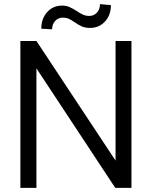

<svg xmlns="http://www.w3.org/2000/svg" viewBox="-20 -905 732 925"><path d="M414.3 -770.5Q391 -770.5 375 -777.4Q359 -784.2 340.5 -797.2Q323.5 -809 311.3 -814.5Q299 -820 281.8 -820Q260.5 -820 245.8 -804.1Q231 -788.2 231 -763.7L179 -766.7Q179 -815.5 207.4 -846.8Q235.7 -878 278.8 -878Q298.8 -878 313.6 -871.6Q328.5 -865.3 349 -852.3Q366.2 -840.5 379.9 -834.4Q393.5 -828.3 410.5 -828.3Q432.5 -828.3 447.1 -844.4Q461.7 -860.5 461.7 -885L514.3 -880.5Q514.3 -831.8 485.6 -801.1Q457 -770.5 414.3 -770.5ZM155.5 -575.7V0H78.2V-707.5H155.5L536.7 -131.3V-707.5H613.3V0H535.2Z"/></svg>

Font: FreesentationVF
Style: Regular
Weight: 400
Designer: glyphs from Roboto by Christian Robertson / Hangul glyphs from Noto Sans CJK(Source Han Sans) by Jang Soo-young and Kang
Foundry: PT&
Version: Version 2.001;Glyphs 3.3.1 (3343)